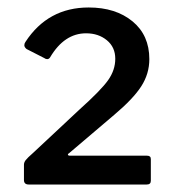

<svg xmlns="http://www.w3.org/2000/svg" viewBox="-20 -877 492 513"><path d="M192 -584Q250 -636 269 -663Q288 -690 288 -720Q288 -751 265.5 -769.5Q243 -788 210 -788Q152 -788 114 -724Q111 -719 106 -719Q102 -719 98 -722L51 -746Q45 -751 45 -756Q45 -761 48 -765Q108 -857 217 -857Q289 -857 334 -820Q379 -783 379 -719Q379 -680 357.5 -646.5Q336 -613 285 -570L165 -468Q161 -466 161.5 -463.5Q162 -461 168 -461H373Q383 -461 383 -452V-394Q383 -384 372 -384H57Q44 -384 44 -396V-437Q44 -443 48.5 -449Q53 -455 69 -469Z"/></svg>

Font: n
Style: Regular
Weight: 600
Designer: Pablo Impallari, Rodrigo Fuenzalida
Foundry: Impallari Type
Version: Version 1.002; ttfautohint (v1.5)